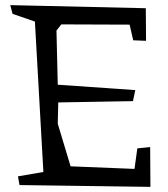

<svg xmlns="http://www.w3.org/2000/svg" viewBox="-20 -719 656 748"><path d="M566 9 56 2 50 -32 149 -49 116 -635 29 -665 20 -699 548 -687 549 -560 499 -562 485 -623 219 -624 200 -600 205 -389 507 -368 498 -325 207 -320 205 -237 255 -71 504 -61 515 -141 565 -146Z"/></svg>

Font: Underdog
Style: Regular
Weight: 400
Designer: Sergey Steblina
Foundry: Sergey Steblina, Jovanny Lemonad
Version: Version 1.001; ttfautohint (v0.9)